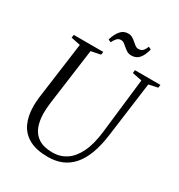

<svg xmlns="http://www.w3.org/2000/svg" viewBox="-213 -1066 1136 1218"><g transform="rotate(30 354.5 -457.0)"><path d="M641 -707 587.5 -306Q576.5 -223 553.8 -163Q531 -103 497 -64.8Q463 -26.5 418.2 -8.2Q373.5 10 318 10Q234.5 10 181.8 -18.5Q129 -47 104.2 -99.2Q79.5 -151.5 79 -222.5Q79 -238.5 79.8 -255.5Q80.5 -272.5 83 -290L139.5 -707L71.5 -721L74.5 -743H290.5L287.5 -721L218 -707L162.5 -296.5Q159.5 -275.5 158.2 -255.2Q157 -235 157 -216Q157.5 -161 174.2 -118.8Q191 -76.5 228.8 -52.8Q266.5 -29 330.5 -29Q385 -29 429 -57.8Q473 -86.5 503 -147.8Q533 -209 544 -306L590.5 -707L520 -721L522.5 -743H709L706.5 -721ZM455 -812Q436.5 -812 423 -820Q409.5 -828 398 -838.5Q386.5 -849 375.2 -857Q364 -865 351 -865Q333 -865 321.2 -851.8Q309.5 -838.5 300 -819.5L280.5 -828.5Q293 -871.5 314.8 -897.5Q336.5 -923.5 370 -923.5Q388.5 -923.5 402 -915.5Q415.5 -907.5 427 -897Q438.5 -886.5 449.5 -878.5Q460.5 -870.5 473.5 -870.5Q491.5 -870.5 503 -880.5Q514.5 -890.5 524.5 -916L544 -907Q531.5 -858 510.2 -835Q489 -812 455 -812Z"/></g></svg>

Font: Merriweather 120pt Light
Style: Italic
Weight: 300
Italic angle: -7.8°
Version: Version 2.101